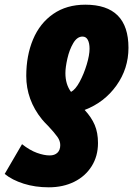

<svg xmlns="http://www.w3.org/2000/svg" viewBox="-83 -584 575 819"><path d="M465 -380Q465 -291 413.5 -219Q362 -147 278 -115Q307 -84 321 -51Q335 -18 335 26Q335 82 308 125Q281 168 233.5 191.5Q186 215 125 215Q67 215 18 199.5Q-31 184 -63 158L11 31Q44 57 74.5 68Q105 79 129 79Q150 79 162 67.5Q174 56 174 35Q174 17 162 0Q150 -17 124 -45Q104 -65 96 -75Q29 -158 29 -260Q29 -347 58 -416Q87 -485 144 -524.5Q201 -564 281 -564Q465 -564 465 -380ZM196 -272Q196 -224 220 -192Q239 -202 257 -235.5Q275 -269 287 -309Q299 -349 299 -376Q299 -400 291.5 -414Q284 -428 269 -428Q246 -428 229.5 -400Q213 -372 204.5 -334.5Q196 -297 196 -272Z"/></svg>

Font: Noto Sans UI CondBlack
Style: Italic
Weight: 900
Width: 3
Italic angle: -12°
Designer: Monotype Design Team
Foundry: Monotype Imaging Inc.
Version: Version 1.001